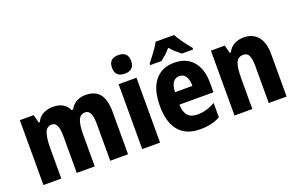

<svg xmlns="http://www.w3.org/2000/svg" viewBox="-93 -1209 2364 1527"><g transform="rotate(-20 1089.0 -445.0)"><path d="M620 -625Q699 -625 738 -576.5Q777 -528 777 -425V-66H626V-380Q626 -496 570 -496Q528 -496 511.5 -456Q495 -416 495 -336V-66H343V-380Q343 -496 288 -496Q244 -496 228 -452Q212 -408 212 -320V-66H61V-615H178L196 -546H205Q223 -587 260.5 -606Q298 -625 343 -625Q394 -625 427 -605Q460 -585 475 -550H488Q508 -588 542 -606.5Q576 -625 620 -625Z M973 -834Q1012 -834 1033 -815Q1054 -796 1054 -755Q1054 -714 1032.5 -695.5Q1011 -677 973 -677Q935 -677 913.5 -695.5Q892 -714 892 -755Q892 -796 913 -815Q934 -834 973 -834ZM1048 -615V-66H897V-615Z M1369 -625Q1471 -625 1527.5 -559.5Q1584 -494 1584 -376V-297H1296Q1298 -174 1403 -174Q1444 -174 1480 -184Q1516 -194 1556 -217V-95Q1487 -56 1387 -56Q1268 -56 1207 -128.5Q1146 -201 1146 -338Q1146 -478 1204.5 -551.5Q1263 -625 1369 -625ZM1371 -511Q1340 -511 1319.5 -486Q1299 -461 1297 -402H1444Q1444 -454 1425.5 -482.5Q1407 -511 1371 -511ZM1445 -832Q1463 -799 1491.5 -759.5Q1520 -720 1549 -685V-672H1454Q1435 -686 1411.5 -706.5Q1388 -727 1367 -753Q1344 -726 1321 -705.5Q1298 -685 1280 -672H1185V-685Q1201 -704 1221.5 -731Q1242 -758 1260.5 -785Q1279 -812 1289 -832Z M1958 -625Q2032 -625 2075.5 -575Q2119 -525 2119 -426V-66H1968V-381Q1968 -438 1955 -467Q1942 -496 1908 -496Q1862 -496 1845.5 -455.5Q1829 -415 1829 -322V-66H1678V-615H1795L1813 -547H1822Q1842 -587 1877.5 -606Q1913 -625 1958 -625Z"/></g></svg>

Font: Noto Sans Malayalam UI Condensed ExtraBold
Style: Regular
Weight: 800
Width: 3
Designer: Jelle Bosma - Monotype Design Team
Foundry: Monotype Imaging Inc.
Version: Version 2.104; ttfautohint (v1.8.4.7-5d5b)